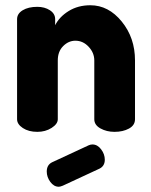

<svg xmlns="http://www.w3.org/2000/svg" viewBox="-20 -502 574 731"><path d="M200 -272V-48Q200 -30 176.5 -15Q153 0 122 0Q89 0 67 -14.5Q45 -29 45 -48V-429Q45 -450 66.5 -463Q88 -476 122 -476Q150 -476 170 -463Q190 -450 190 -429V-406Q206 -438 241.5 -460Q277 -482 324 -482Q393 -482 443.5 -420Q494 -358 494 -272V-48Q494 -25 471 -12.5Q448 0 416 0Q386 0 362.5 -13Q339 -26 339 -48V-272Q339 -301 317.5 -324Q296 -347 267 -347Q241 -347 220.5 -326.5Q200 -306 200 -272ZM359 140 219 205Q209 209 204 209Q185 209 171.5 190.5Q158 172 158 151Q158 126 178 116L318 51Q325 48 332 48Q351 48 365 66.5Q379 85 379 106Q379 130 359 140Z"/></svg>

Font: Dosis
Style: ExtraBold
Weight: 800
Designer: EdgarTolentino, PabloImpallari, IginoMarini
Foundry: EdgarTolentino, PabloImpallari, IginoMarini
Version: Version 1.007